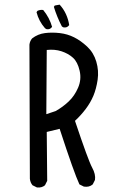

<svg xmlns="http://www.w3.org/2000/svg" viewBox="-20 -830 540 844"><path d="M142.6 -5.9 123 -15.6Q113.3 -27.3 111.3 -43.9L109.4 -633.8Q111.3 -649.4 121.1 -661.1Q146.5 -680.7 177.7 -684.6Q209 -688.5 242.7 -684.6Q276.4 -680.7 305.7 -666Q335 -651.4 363.3 -625Q391.6 -598.6 403.3 -559.1Q415 -519.5 409.2 -479.5Q403.3 -439.5 390.6 -409.2Q377.9 -378.9 356.9 -351.1Q335.9 -323.2 309.6 -298.8Q368.2 -124 384.8 -93.8Q401.4 -63.5 397.5 -39.1L387.7 -19.5Q372.1 -5.9 348.6 -9.8L329.1 -19.5Q305.7 -69.3 242.2 -263.7L185.5 -250L187.5 -35.2L177.7 -15.6Q164.1 -3.9 142.6 -5.9ZM224.6 -341.8Q255.9 -359.4 281.7 -383.8Q307.6 -408.2 323.2 -444.3Q338.9 -480.5 330.1 -519Q321.3 -557.6 300.8 -576.2Q280.3 -594.7 250.5 -604.5Q220.7 -614.3 185.5 -610.4L183.6 -328.1ZM183.6 -702.1 177.7 -706.1Q150.4 -737.3 140.6 -776.4L144.5 -782.2Q156.2 -788.1 169.9 -786.1Q197.3 -752.9 209 -711.9Q199.2 -698.2 183.6 -702.1ZM257.8 -710 252 -713.9Q230.5 -754.9 216.8 -799.8L220.7 -805.7L242.2 -809.6Q259.8 -790 270 -767.6Q280.3 -745.1 284.2 -719.7Q274.4 -706.1 257.8 -710Z"/></svg>

Font: JasonHandwriting2
Style: Regular
Weight: 400
Version: Version 1.05.10